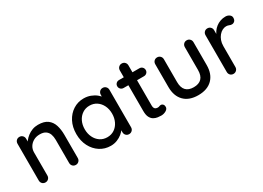

<svg xmlns="http://www.w3.org/2000/svg" viewBox="-19 -1281 2629 1922"><g transform="rotate(-30 1295.5 -320.0)"><path d="M341 -538Q412 -538 451 -508.5Q490 -479 505.5 -429.5Q521 -380 521 -319V-51Q521 -29 506.5 -14.5Q492 0 471 0Q449 0 435 -14.5Q421 -29 421 -51V-318Q421 -354 411 -382.5Q401 -411 376.5 -428.5Q352 -446 308 -446Q267 -446 236 -428.5Q205 -411 187.5 -382.5Q170 -354 170 -318V-51Q170 -29 155.5 -14.5Q141 0 120 0Q98 0 84 -14.5Q70 -29 70 -51V-475Q70 -497 84 -511.5Q98 -526 120 -526Q141 -526 155.5 -511.5Q170 -497 170 -475V-419L152 -409Q159 -431 176.5 -453.5Q194 -476 219 -495.5Q244 -515 275 -526.5Q306 -538 341 -538Z M1087 -534Q1108 -534 1122.5 -519.5Q1137 -505 1137 -483V-51Q1137 -29 1122.5 -14.5Q1108 0 1087 0Q1065 0 1051 -14.5Q1037 -29 1037 -51V-123L1057 -120Q1057 -102 1042.5 -80Q1028 -58 1003 -37.5Q978 -17 944 -3.5Q910 10 871 10Q802 10 747 -25.5Q692 -61 660 -123Q628 -185 628 -264Q628 -345 660 -406.5Q692 -468 746.5 -503Q801 -538 868 -538Q911 -538 947.5 -524Q984 -510 1011 -488Q1038 -466 1053 -441.5Q1068 -417 1068 -395L1037 -392V-483Q1037 -504 1051 -519Q1065 -534 1087 -534ZM883 -82Q930 -82 965.5 -106Q1001 -130 1021 -171.5Q1041 -213 1041 -264Q1041 -316 1021 -357Q1001 -398 965.5 -422Q930 -446 883 -446Q837 -446 801 -422Q765 -398 745 -357Q725 -316 725 -264Q725 -213 745 -171.5Q765 -130 800.5 -106Q836 -82 883 -82Z M1269 -520H1504Q1524 -520 1537.5 -506.5Q1551 -493 1551 -473Q1551 -454 1537.5 -441Q1524 -428 1504 -428H1269Q1249 -428 1235.5 -441.5Q1222 -455 1222 -474Q1222 -494 1235.5 -507Q1249 -520 1269 -520ZM1374 -650Q1396 -650 1410 -635.5Q1424 -621 1424 -599V-135Q1424 -117 1430 -106Q1436 -95 1446.5 -91Q1457 -87 1468 -87Q1479 -87 1487.5 -91Q1496 -95 1508 -95Q1520 -95 1530 -84Q1540 -73 1540 -54Q1540 -30 1514 -15Q1488 0 1458 0Q1441 0 1418 -3Q1395 -6 1373.5 -18Q1352 -30 1338 -56.5Q1324 -83 1324 -131V-599Q1324 -621 1338.5 -635.5Q1353 -650 1374 -650Z M2054 -526Q2075 -526 2089.5 -511.5Q2104 -497 2104 -475V-212Q2104 -108 2046 -49.5Q1988 9 1882 9Q1777 9 1719.5 -49.5Q1662 -108 1662 -212V-475Q1662 -497 1676 -511.5Q1690 -526 1712 -526Q1733 -526 1747.5 -511.5Q1762 -497 1762 -475V-212Q1762 -147 1792.5 -115Q1823 -83 1882 -83Q1942 -83 1973 -115Q2004 -147 2004 -212V-475Q2004 -497 2018 -511.5Q2032 -526 2054 -526Z M2293 0Q2271 0 2257 -14.5Q2243 -29 2243 -51V-475Q2243 -497 2257 -511.5Q2271 -526 2293 -526Q2314 -526 2328.5 -511.5Q2343 -497 2343 -475V-363L2333 -406Q2341 -434 2357.5 -458Q2374 -482 2397 -500Q2420 -518 2448.5 -528Q2477 -538 2508 -538Q2534 -538 2553 -524Q2572 -510 2572 -489Q2572 -462 2558 -449.5Q2544 -437 2527 -437Q2512 -437 2498 -443.5Q2484 -450 2465 -450Q2444 -450 2422 -439Q2400 -428 2382 -406.5Q2364 -385 2353.5 -356Q2343 -327 2343 -291V-51Q2343 -29 2328.5 -14.5Q2314 0 2293 0Z"/></g></svg>

Font: Quicksand SemiBold
Style: Regular
Weight: 600
Designer: Andrew Paglinawan
Foundry: Andrew Paglinawan
Version: Version 3.004